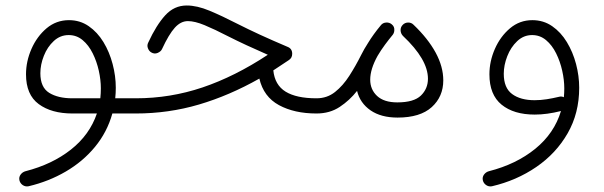

<svg xmlns="http://www.w3.org/2000/svg" viewBox="-20 -400 2156 685"><path d="M238.3 4.9Q163.6 4.9 118.2 -28.6Q72.8 -62 72.8 -134.8Q72.8 -181.2 92.3 -225.6Q111.8 -270 146.2 -299.1Q180.7 -328.1 226.1 -328.1Q265.6 -328.1 296.6 -306.6Q327.6 -285.2 349.1 -249.8Q370.6 -214.4 381.8 -171.6Q393.1 -128.9 393.1 -86.9Q393.1 -67.9 391.1 -49.3H464.4Q475.6 -49.3 483.4 -41.3Q491.2 -33.2 491.2 -22Q491.2 -10.7 483.4 -2.9Q475.6 4.9 464.4 4.9H380.9Q362.3 71.3 319.1 123.8Q275.9 176.3 214.8 211.9Q153.8 247.6 81.5 264.6Q70.3 266.6 61 260.3Q51.8 253.9 49.3 243.2Q46.9 231.9 53.5 222.9Q60.1 213.9 70.8 210.9Q166 186.5 232.9 133.8Q299.8 81.1 325.7 4.9ZM237.8 -49.3H337.9Q339.8 -66.9 339.8 -85Q339.8 -114.7 332.5 -147.7Q325.2 -180.7 310.8 -209.7Q296.4 -238.8 274.9 -256.8Q253.4 -274.9 225.1 -274.9Q194.8 -274.9 171.9 -253.7Q148.9 -232.4 136.5 -200.9Q124 -169.4 124 -138.7Q124 -88.4 155.5 -68.8Q187 -49.3 237.8 -49.3Z M646 -380.4Q683.1 -380.4 727.5 -361.8Q772 -343.3 828.1 -314.5Q863.8 -296.4 907.7 -276.1Q951.7 -255.9 1005.9 -232.9Q1022.5 -226.6 1022.5 -208Q1022.5 -192.9 1009.8 -185.1Q981.9 -166 955.1 -148.9Q960.4 -96.7 999 -73Q1037.6 -49.3 1108.9 -49.3H1109.4Q1120.6 -49.3 1128.4 -41.3Q1136.2 -33.2 1136.2 -22Q1136.2 -10.7 1128.4 -2.9Q1120.6 4.9 1109.4 4.9H1108.9Q1030.3 4.9 975.3 -24.9Q920.4 -54.7 905.3 -119.6Q798.3 -59.1 689.9 -27.1Q581.5 4.9 464.4 4.9Q453.1 4.9 445.1 -3.2Q437 -11.2 437 -22Q437 -33.2 445.1 -41.3Q453.1 -49.3 464.4 -49.3Q587.4 -49.3 702.6 -88.1Q817.9 -127 935.5 -204.6Q894 -222.7 859.4 -238.8Q824.7 -254.9 794.9 -270Q744.6 -295.9 709.7 -310.3Q674.8 -324.7 650.4 -324.7Q625 -324.7 603.8 -301.3Q582.5 -277.8 558.1 -225.1Q554.2 -216.3 542.5 -211.2Q530.8 -206.1 519 -213.4Q511.2 -218.3 507.6 -228.3Q503.9 -238.3 508.8 -248Q537.6 -310.5 569.6 -345.5Q601.6 -380.4 646 -380.4Z M1082.5 -22Q1082.5 -33.2 1090.3 -41.3Q1098.1 -49.3 1109.4 -49.3Q1147 -49.3 1175.3 -71.8Q1203.6 -94.2 1226.3 -129.6Q1249 -165 1268.6 -204.1Q1278.8 -224.6 1293 -246.6Q1312 -277.8 1338.9 -310.1Q1345.7 -318.8 1357.7 -319.6Q1369.6 -320.3 1377.9 -313Q1388.2 -304.7 1386.7 -291Q1386.7 -291 1386.7 -290Q1386.7 -290 1386.7 -290Q1385.7 -281.2 1380.4 -274.9Q1368.2 -260.3 1353.5 -240.5Q1338.9 -220.7 1327.1 -200.7Q1300.8 -153.3 1300.8 -115.7Q1300.8 -80.6 1325.4 -57.6Q1350.1 -34.7 1397.5 -34.7Q1456.5 -34.7 1481.7 -59.1Q1506.8 -83.5 1506.8 -119.1Q1506.8 -188 1417.5 -272Q1409.7 -280.3 1409.2 -291.5Q1408.7 -302.7 1416.5 -311Q1424.3 -319.3 1435.8 -319.6Q1447.3 -319.8 1455.1 -312Q1506.8 -262.7 1534.2 -212.4Q1561.5 -162.1 1561.5 -113.3Q1561.5 -55.2 1520.3 -17.8Q1479 19.5 1398.4 19.5Q1339.4 19.5 1302 -6.3Q1264.6 -32.2 1253.9 -75.7Q1227.5 -42 1192.1 -18.6Q1156.7 4.9 1109.4 4.9Q1098.1 4.9 1090.3 -2.9Q1082.5 -10.7 1082.5 -22Z M1879.4 -328.1Q1918.9 -328.1 1950 -306.6Q1981 -285.2 2002.4 -249.8Q2023.9 -214.4 2035.2 -171.6Q2046.4 -128.9 2046.4 -86.9Q2046.4 3.9 2005.1 75.7Q1963.9 147.5 1893.3 195.8Q1822.8 244.1 1734.9 264.6Q1723.6 266.6 1714.4 260.3Q1705.1 253.9 1702.6 243.2Q1700.2 231.9 1706.8 222.9Q1713.4 213.9 1724.1 210.9Q1821.8 186 1889.6 130.9Q1957.5 75.7 1981.4 -3.9Q1931.2 8.8 1887.7 8.8Q1813 8.8 1769.5 -26.6Q1726.1 -62 1726.1 -134.8Q1726.1 -181.2 1745.6 -225.6Q1765.1 -270 1799.6 -299.1Q1834 -328.1 1879.4 -328.1ZM1777.3 -136.7Q1777.3 -86.4 1807.1 -64.5Q1836.9 -42.5 1887.2 -42.5Q1908.7 -42.5 1930.4 -45.9Q1952.1 -49.3 1974.6 -54.7Q1982.9 -57.1 1991.7 -53.2Q1993.2 -68.8 1993.2 -85Q1993.2 -114.7 1985.8 -147.7Q1978.5 -180.7 1964.1 -209.7Q1949.7 -238.8 1928.2 -256.8Q1906.7 -274.9 1878.4 -274.9Q1848.1 -274.9 1825.2 -253.2Q1802.2 -231.4 1789.8 -199.5Q1777.3 -167.5 1777.3 -136.7Z"/></svg>

Font: Mikhak-DS1-FD Light
Style: Regular
Weight: 300
Designer: Amin Abedi
Version: Version 3.2